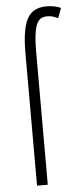

<svg xmlns="http://www.w3.org/2000/svg" viewBox="-55 -796 349 826"><g transform="rotate(-5 120.0 -382.5)"><path d="M117.2 0H70.8V-575.2Q70.8 -676.8 95.2 -721.2Q119.1 -765.1 178.2 -765.1Q212.9 -765.1 240.2 -752.9L224.1 -710Q200.2 -722.2 178.2 -722.2Q153.3 -722.2 141.1 -708Q128.9 -693.8 123 -660.6Q117.2 -627.9 117.2 -574.2Z"/></g></svg>

Font: Germano
Style: Regular
Weight: 300
Width: 3
Foundry: Ascender Corporation
Version: Version 1.10; ttfautohint (v1.5)